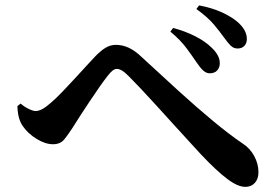

<svg xmlns="http://www.w3.org/2000/svg" viewBox="-20 -750 1040 722"><path d="M720.2 -513.9Q704.8 -536.9 681.7 -568.3Q658.6 -599.6 620.6 -631.1L631 -644.8Q675.6 -633.1 713.6 -613.9Q751.5 -594.7 774.6 -571.9Q807.3 -541.7 806.5 -511.3Q806.2 -495.5 796.5 -484.9Q786.7 -474.4 768.5 -474.4Q755.8 -474.4 744.4 -484.6Q733.1 -494.9 720.2 -513.9ZM822.3 -609.1Q807.6 -629.9 784.2 -657.9Q760.7 -685.8 718.4 -716.1L728.7 -729.7Q776.6 -720.5 811.6 -704.8Q846.7 -689 869.5 -670.6Q908.3 -638.6 908.3 -603.6Q908.3 -587.3 898.9 -577.5Q889.6 -567.6 873.3 -567.6Q858.6 -567.6 847.8 -578.1Q836.9 -588.5 822.3 -609.1ZM45.5 -351.1 57.4 -360.5Q72.8 -347.5 88.8 -340Q104.8 -332.5 114.2 -332.5Q125.2 -332.5 138.8 -339.7Q152.5 -346.9 170.6 -362.9Q189.8 -379.3 213.6 -403.9Q237.4 -428.5 261.7 -455.1Q285.9 -481.7 306.5 -504Q327.2 -526.2 338 -537.8Q357.1 -557.9 375.7 -569.6Q394.4 -581.3 415.8 -581.3Q441.5 -581.3 465.1 -570Q488.7 -558.8 514.5 -533.9Q583.5 -470.1 651.3 -408.3Q719.1 -346.5 781.1 -295.1Q843 -243.7 891.7 -210.9Q920.3 -192.4 936.1 -163Q951.9 -133.7 951.9 -102.2Q951.9 -77.6 938.5 -62.5Q925.1 -47.3 902.5 -47.3Q874.2 -47.3 834.5 -77.2Q794.8 -107 736.1 -169Q718.5 -188.4 690.7 -218.5Q662.9 -248.6 630.8 -284.1Q598.8 -319.6 567 -354.4Q535.2 -389.2 508.1 -418Q480.9 -446.8 463.9 -463.7Q449.2 -478.5 438.6 -484.7Q428 -490.9 419.2 -490.9Q411.9 -490.9 403.9 -485Q395.9 -479 384.6 -464.5Q372.6 -449.3 354.9 -424.2Q337.2 -399 318.2 -370.3Q299.1 -341.6 281.7 -314.9Q264.4 -288.2 253 -269.7Q237 -244.8 222 -226.2Q207 -207.6 179.5 -207.6Q150.4 -207.6 117.7 -227.7Q85 -247.7 65.9 -275.6Q55.7 -290.2 50.9 -308.7Q46.1 -327.2 45.5 -351.1Z"/></svg>

Font: Noto Serif HK
Style: Regular
Weight: 200
Designer: Ryoko NISHIZUKA 西塚涼子 (kana & ideographs); Frank Grießhammer (Latin, Greek & Cyrillic); Wenlong ZHANG 张文龙 (bopomofo); San
Foundry: Adobe
Version: Version 2.001;hotconv 1.1.0;makeotfexe 2.6.0